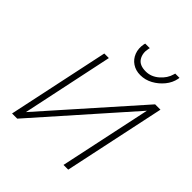

<svg xmlns="http://www.w3.org/2000/svg" viewBox="-189 -779 892 892"><g transform="rotate(45 257.0 -333.5)"><path d="M472 -667H444L442 -660Q433 -627 404 -602Q375 -577 340 -577Q299 -577 283.5 -601.5Q268 -626 275 -660L277 -667H247L245 -660Q239 -629 249 -603Q259 -577 281.5 -562Q304 -547 334 -547Q366 -547 394.5 -562.5Q423 -578 444 -603.5Q465 -629 471 -660ZM175 -500H145L39 0H73L473 -452L377 0H408L514 -500H479L80 -50Z"/></g></svg>

Font: Advent Pro ExtraLight
Style: Italic
Weight: 250
Italic angle: -12°
Version: Version 3.000